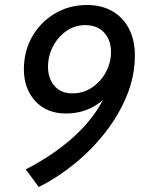

<svg xmlns="http://www.w3.org/2000/svg" viewBox="-20 -734 599 768"><path d="M328 -714Q386.5 -714 429.5 -689.2Q472.5 -664.5 496 -619Q519.5 -573.5 519.5 -512Q519.5 -430.5 487.5 -352Q455.5 -273.5 400.8 -203.8Q346 -134 277.2 -78.2Q208.5 -22.5 135 14L83 -56.5Q128 -79.5 172.8 -108.5Q217.5 -137.5 258.5 -172.2Q299.5 -207 333 -246.8Q366.5 -286.5 390 -331.2Q413.5 -376 423 -425.5L435 -384.5Q405 -336.5 355.2 -308.2Q305.5 -280 244 -280Q166.5 -280 121 -329.8Q75.5 -379.5 75.5 -457Q75.5 -529 108.5 -587Q141.5 -645 198.8 -679.5Q256 -714 328 -714ZM321 -633.5Q278.5 -633.5 244.8 -609.5Q211 -585.5 191.5 -547.5Q172 -509.5 172 -466.5Q172 -420.5 197.8 -390.5Q223.5 -360.5 270 -360.5Q313.5 -360.5 348.5 -384.2Q383.5 -408 403.8 -445.8Q424 -483.5 424 -525.5Q424 -574.5 396.2 -604Q368.5 -633.5 321 -633.5Z"/></svg>

Font: Cabin
Style: Italic
Weight: 400
Width: 4
Italic angle: -10°
Designer: Pablo Impallari
Foundry: Pablo Impallari. http://www.impallari.com Igino Marini. http://www.ikern.com
Version: Version 3.001